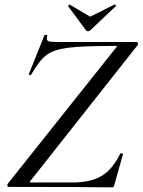

<svg xmlns="http://www.w3.org/2000/svg" viewBox="-20 -806 615 828"><path d="M172 -655Q173 -656 176 -656Q179 -656 182 -654.5Q185 -653 184 -651Q182 -646 182 -639Q182 -630 191.5 -627.5Q201 -625 229 -625H569Q573 -625 574.5 -620Q576 -615 574 -612L112 -27Q108 -22 108.5 -20.5Q109 -19 114 -19H290Q370 -19 417 -46.5Q464 -74 498 -142Q500 -145 503 -145Q506 -145 508.5 -143.5Q511 -142 510 -140L473 -8Q473 -5 470.5 -1.5Q468 2 464 2Q327 0 17 0Q13 0 12 -4.5Q11 -9 13 -13L480 -600Q485 -605 484.5 -606.5Q484 -608 478 -608Q335 -608 273 -600Q211 -592 180 -568.5Q149 -545 115 -485Q113 -481 108 -482.5Q103 -484 105 -488ZM274 -780Q274 -782 277 -784.5Q280 -787 281 -786L369 -734L473 -786H474Q477 -786 479.5 -783Q482 -780 479 -779L369 -675Q365 -671 359 -671Q354 -671 351 -675L274 -779Z"/></svg>

Font: CormorantInfant-MediumItalic
Style: Italic
Weight: 500
Italic angle: -10°
Designer: Christian Thalmann (Catharsis Fonts)
Foundry: Catharsis Fonts
Version: Version 3.303